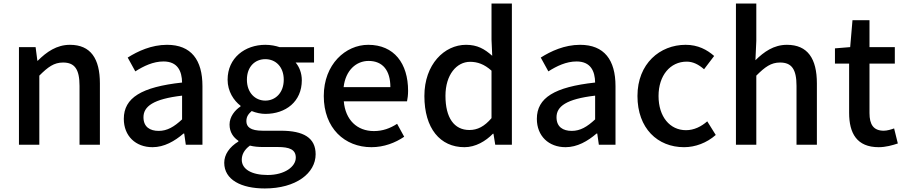

<svg xmlns="http://www.w3.org/2000/svg" viewBox="-20 -817 5105 1084"><path d="M87 0H202V-390C251 -439 285 -464 336 -464C401 -464 429 -427 429 -332V0H544V-346C544 -486 492 -564 375 -564C300 -564 243 -524 193 -474H191L181 -551H87Z M841 14C907 14 966 -20 1016 -63H1020L1029 0H1123V-331C1123 -478 1060 -564 923 -564C835 -564 758 -528 701 -492L744 -414C791 -444 845 -470 903 -470C984 -470 1007 -414 1008 -351C779 -326 679 -265 679 -146C679 -49 746 14 841 14ZM876 -78C827 -78 790 -100 790 -155C790 -216 845 -258 1008 -277V-143C963 -101 924 -78 876 -78Z M1475 247C1651 247 1762 161 1762 54C1762 -39 1694 -79 1565 -79H1463C1393 -79 1371 -101 1371 -133C1371 -160 1384 -175 1401 -190C1425 -180 1454 -174 1478 -174C1593 -174 1684 -243 1684 -364C1684 -405 1669 -441 1649 -464H1753V-551H1558C1537 -558 1509 -564 1478 -564C1364 -564 1265 -491 1265 -367C1265 -301 1300 -249 1338 -220V-216C1306 -195 1276 -158 1276 -114C1276 -70 1298 -41 1326 -22V-18C1275 13 1246 56 1246 102C1246 198 1342 247 1475 247ZM1478 -249C1421 -249 1374 -293 1374 -367C1374 -441 1420 -483 1478 -483C1536 -483 1582 -440 1582 -367C1582 -293 1535 -249 1478 -249ZM1491 171C1400 171 1345 138 1345 85C1345 57 1358 29 1391 5C1414 11 1439 13 1465 13H1548C1614 13 1650 27 1650 73C1650 124 1587 171 1491 171Z M2077 14C2148 14 2212 -11 2262 -45L2222 -118C2182 -92 2140 -77 2091 -77C1996 -77 1930 -140 1921 -245H2278C2281 -259 2284 -281 2284 -304C2284 -459 2205 -564 2059 -564C1931 -564 1808 -454 1808 -275C1808 -93 1926 14 2077 14ZM1920 -325C1931 -421 1992 -473 2061 -473C2141 -473 2184 -419 2184 -325Z M2602 14C2665 14 2722 -20 2763 -62H2766L2776 0H2870V-797H2755V-593L2759 -502C2715 -541 2675 -564 2611 -564C2489 -564 2376 -454 2376 -275C2376 -92 2465 14 2602 14ZM2630 -83C2544 -83 2495 -152 2495 -276C2495 -395 2558 -468 2634 -468C2675 -468 2714 -455 2755 -418V-150C2715 -103 2676 -83 2630 -83Z M3173 14C3239 14 3298 -20 3348 -63H3352L3361 0H3455V-331C3455 -478 3392 -564 3255 -564C3167 -564 3090 -528 3033 -492L3076 -414C3123 -444 3177 -470 3235 -470C3316 -470 3339 -414 3340 -351C3111 -326 3011 -265 3011 -146C3011 -49 3078 14 3173 14ZM3208 -78C3159 -78 3122 -100 3122 -155C3122 -216 3177 -258 3340 -277V-143C3295 -101 3256 -78 3208 -78Z M3842 14C3905 14 3970 -10 4021 -55L3973 -132C3940 -103 3899 -82 3853 -82C3762 -82 3698 -158 3698 -275C3698 -391 3764 -469 3857 -469C3894 -469 3925 -452 3955 -426L4012 -501C3972 -536 3921 -564 3851 -564C3706 -564 3579 -458 3579 -275C3579 -92 3693 14 3842 14Z M4135 0H4250V-390C4299 -439 4333 -464 4384 -464C4449 -464 4477 -427 4477 -332V0H4592V-346C4592 -486 4540 -564 4423 -564C4348 -564 4293 -524 4245 -477L4250 -586V-797H4135Z M4941 14C4981 14 5019 3 5049 -7L5028 -92C5012 -86 4988 -79 4970 -79C4912 -79 4889 -113 4889 -179V-458H5032V-551H4889V-703H4793L4780 -551L4694 -544V-458H4774V-180C4774 -64 4818 14 4941 14Z"/></svg>

Font: Noto Sans JP Medium
Style: Regular
Weight: 500
Designer: Ryoko NISHIZUKA 西塚涼子 (kana, bopomofo & ideographs); Paul D. Hunt (Latin, Greek & Cyrillic); Sandoll Communications 산돌커뮤니
Foundry: Adobe
Version: Version 2.004;hotconv 1.0.118;makeotfexe 2.5.65603